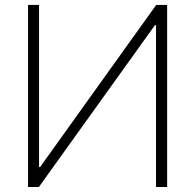

<svg xmlns="http://www.w3.org/2000/svg" viewBox="-20 -747 778 767"><path d="M92 -727.3V0H135.3L599.1 -646.7H603.3V0H647.7V-727.3H604L140.3 -79.9H136V-727.3Z"/></svg>

Font: Inter Extra Light BETA
Style: Regular
Weight: 200
Designer: Rasmus Andersson
Foundry: rsms
Version: Version 3.011;git-f93a4a705